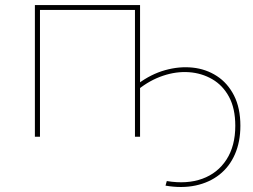

<svg xmlns="http://www.w3.org/2000/svg" viewBox="-20 -537 995 754"><path d="M117 0V-517H530V0H510V-506L518 -498H129L137 -506V0ZM630 192 635 174Q714 187 774.5 165Q835 143 869.5 89.5Q904 36 904 -43Q904 -111 879.5 -156.5Q855 -202 813.5 -226Q772 -250 722 -253.5Q672 -257 620 -239.5Q568 -222 522 -185V-208Q573 -246 628.5 -261.5Q684 -277 736.5 -271.5Q789 -266 831.5 -238.5Q874 -211 899 -162Q924 -113 924 -43Q924 20 902.5 69Q881 118 841.5 149Q802 180 748 191.5Q694 203 630 192Z"/></svg>

Font: Montserrat Alternates Thin
Style: Regular
Weight: 100
Designer: Julieta Ulanovsky
Foundry: Julieta Ulanovsky
Version: Version 9.000